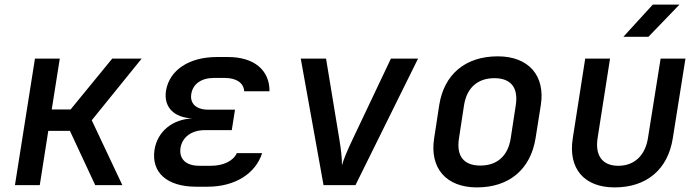

<svg xmlns="http://www.w3.org/2000/svg" viewBox="-20 -805 3040 835"><path d="M45 0H153L190 -236H284L394 0H512L379 -282L596 -550H468L287 -329H205L240 -550H132Z M883 7C1001 7 1091 -49 1120 -139H1010C995 -106 953 -84 897 -84H847C789 -84 758 -113 765 -162C773 -209 813 -239 871 -239H988L1002 -328H886C833 -328 805 -355 812 -397C819 -440 856 -466 910 -466H958C1010 -466 1040 -443 1042 -408H1152C1153 -500 1085 -557 972 -557H923C802 -557 717 -500 702 -411C691 -340 735 -294 816 -290C729 -286 665 -233 652 -154C637 -55 706 7 833 7Z M1387 0H1526L1798 -550H1680L1513 -198C1493 -156 1474 -112 1467 -86C1468 -113 1463 -156 1456 -198L1398 -550H1288Z M2054 10C2194 10 2287 -68 2309 -203L2332 -348C2352 -476 2279 -560 2145 -560C2004 -560 1911 -482 1890 -347L1868 -203C1848 -74 1920 10 2054 10ZM2069 -85C1997 -85 1964 -126 1976 -203L1998 -347C2010 -424 2058 -465 2130 -465C2202 -465 2235 -424 2223 -347L2201 -203C2189 -126 2141 -85 2069 -85Z M2691 -645H2800L2935 -785H2819ZM2653 10C2793 10 2885 -69 2906 -204L2961 -550H2853L2798 -205C2786 -128 2738 -84 2669 -84C2600 -84 2567 -128 2579 -205L2633 -550H2525L2471 -204C2450 -72 2520 10 2653 10Z"/></svg>

Font: JetBrains Mono SemiBold
Style: Italic
Weight: 472
Italic angle: -9°
Monospace: yes
Designer: Philipp Nurullin, Konstantin Bulenkov
Foundry: JetBrains
Version: Version 2.305